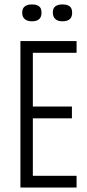

<svg xmlns="http://www.w3.org/2000/svg" viewBox="-20 -845 394 865"><path d="M72 0V-660H128V0ZM80 0V-53H325V0ZM80 -312V-365H304V-312ZM80 -607V-660H325V-607ZM261 -749Q241 -749 229.5 -759Q218 -769 218 -789Q218 -808 229.5 -816.5Q241 -825 261 -825Q283 -825 294 -816.5Q305 -808 305 -787Q305 -768 294 -758.5Q283 -749 261 -749ZM124 -749Q103 -749 91.5 -759Q80 -769 80 -788Q80 -807 91.5 -816Q103 -825 124 -825Q145 -825 156 -816.5Q167 -808 167 -788Q167 -768 156 -758.5Q145 -749 124 -749Z"/></svg>

Font: Bricolage Grotesque 24pt Condensed ExtraLight
Style: Regular
Weight: 250
Width: 3
Designer: Mathieu Triay
Foundry: Atelier Triay
Version: Version 1.001;gftools[0.9.33.dev8+g029e19f]